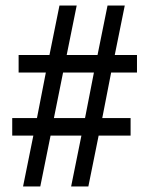

<svg xmlns="http://www.w3.org/2000/svg" viewBox="-20 -671 537 691"><path d="M63 0H125L162 -183H273L236 0H298L335 -183H450V-246H348L380 -410H473V-473H393L429 -651H367L331 -473H220L256 -651H194L158 -473H47V-410H145L113 -246H24V-183H100ZM174 -246 207 -410H318L286 -246Z"/></svg>

Font: Noto Sans Telugu ExtraCondensed
Style: Regular
Weight: 400
Width: 2
Designer: Jelle Bosma - Monotype Design Team
Foundry: Monotype Imaging Inc.
Version: Version 2.005